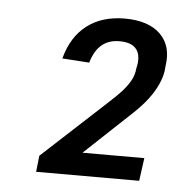

<svg xmlns="http://www.w3.org/2000/svg" viewBox="-37 -820 397 425"><g transform="rotate(5 162.0 -607.5)"><path d="M62 -466 204 -597Q225 -616 236 -629Q247 -642 252.5 -653.5Q258 -665 259 -677L261 -687Q264 -710 253 -722Q242 -734 217 -734Q193 -734 177.5 -721Q162 -708 154 -681L94 -685Q107 -734 140.5 -759.5Q174 -785 224 -785Q277 -785 303.5 -759Q330 -733 323 -688L322 -677Q320 -663 312.5 -646.5Q305 -630 292.5 -613.5Q280 -597 262 -580L113 -440L114 -481H294L287 -430H58Z"/></g></svg>

Font: Pathway Extreme SemiCondensed Light
Style: Italic
Weight: 300
Width: 4
Italic angle: -8°
Version: Version 1.001;gftools[0.9.26]